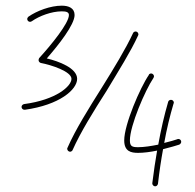

<svg xmlns="http://www.w3.org/2000/svg" viewBox="-20 -448 689 677"><path d="M227 87C231 87 235 84 236 81C264 18 310 -56 356 -128C398 -198 441 -266 467 -323C468 -324 468 -326 468 -327C468 -332 464 -337 458 -337C454 -337 450 -334 449 -331C423 -275 382 -208 339 -139C293 -66 246 9 218 73C217 74 217 76 217 77C217 82 222 87 227 87ZM66 -61H67H68C190 -78 252 -132 252 -170C252 -208 187 -232 145 -242C187 -290 243 -361 243 -395C243 -419 223 -428 198 -428C158 -428 110 -410 80 -389C78 -387 76 -384 76 -381C76 -376 80 -371 86 -371C88 -371 90 -372 92 -373C119 -392 162 -408 198 -408C214 -408 223 -405 223 -395C223 -366 160 -289 118 -243C117 -241 116 -238 116 -236C116 -231 120 -227 124 -226C161 -219 232 -196 232 -170C232 -144 178 -96 65 -81C60 -80 56 -76 56 -71C56 -66 60 -61 66 -61ZM527 209C532 209 536 205 537 200C542 156 548 116 555 78C580 72 602 65 612 62C616 60 619 56 619 52C619 46 614 42 609 42C608 42 606 42 605 43C597 46 579 51 559 56C568 6 579 -39 592 -83C593 -84 593 -85 593 -86C593 -92 588 -96 583 -96C578 -96 574 -93 573 -89C559 -41 548 7 538 62C513 67 488 71 467 71C446 71 438 68 438 47C438 -5 492 -130 521 -173C522 -175 523 -177 523 -179C523 -184 518 -189 513 -189C510 -189 506 -187 505 -185V-184C474 -139 418 -9 418 47C418 86 442 91 467 91C486 91 510 88 534 83C528 118 522 156 517 198V199C517 204 522 209 527 209Z"/></svg>

Font: Mistral SingleLine Outline
Style: Regular
Weight: 300
Designer: François Chastanet, Élisa Garzelli, Anais Alves, Morgane Autin
Foundry: institut supérieur des arts et du design Toulouse / isdaT
Version: Version 1.000;Glyphs 3.3 (3337)